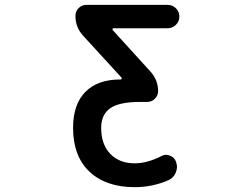

<svg xmlns="http://www.w3.org/2000/svg" viewBox="-20 -566 1040 794"><path d="M537.1 208Q418 208 350.1 144Q282.2 80.1 282.2 -37.1Q282.2 -134.8 333 -186Q383.8 -237.3 476.6 -237.3H479.5Q481.4 -237.3 482.9 -239.7Q484.4 -242.2 482.4 -245.1L322.3 -419.9Q292 -454.1 292 -500Q292 -519.5 305.2 -532.7Q318.4 -545.9 337.9 -545.9H672.9Q693.4 -545.9 707.5 -531.7Q721.7 -517.6 721.7 -497.6Q721.7 -477.5 707.5 -463.4Q693.4 -449.2 672.9 -449.2H449.2Q446.3 -449.2 445.3 -446.3Q444.3 -443.4 446.3 -441.4L603.5 -268.6Q633.8 -234.4 633.8 -189.5Q633.8 -170.9 620.6 -157.7Q607.4 -144.5 588.9 -144.5H559.6Q472.7 -144.5 435.5 -118.2Q398.4 -91.8 398.4 -37.1Q398.4 31.2 436 70.3Q473.6 109.4 537.1 109.4Q587.9 109.4 646.5 80.1Q657.2 74.2 667 74.2Q674.8 74.2 683.6 78.1Q702.1 85 708 103.5Q711.9 114.3 711.9 124Q711.9 135.7 707 147.5Q698.2 168.9 677.7 178.7Q611.3 208 537.1 208Z"/></svg>

Font: Rounded-X Mgen+ 1m medium
Style: Regular
Weight: 500
Designer: [Source Han Sans]
Ryoko NISHIZUKA  (kana & ideographs); Paul D. Hunt (Latin, Greek & Cyrillic); Wenlong ZHANG  (bopomofo
Version: Version 1.059.20150602